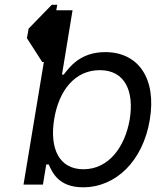

<svg xmlns="http://www.w3.org/2000/svg" viewBox="-20 -770 671 801"><path d="M196 -750 99.4 -650.6 92.3 -610.8 156.2 -511.4H163L78.1 0H159.1L172.9 -83.8H183.2C197.4 -54 221.6 11.4 326.7 11.4C463.1 11.4 576.7 -98 605.1 -271.3C633.5 -443.2 556.8 -552.6 419 -552.6C312.5 -552.6 268.5 -487.2 245.7 -458.8H238.6L282.7 -727.3H214.8L218.8 -750ZM206 -272.7C225.9 -394.9 294 -477.3 396.3 -477.3C502.8 -477.3 539.8 -387.8 521.3 -272.7C501.4 -156.2 433.2 -63.9 328.1 -63.9C227.3 -63.9 186.1 -149.1 206 -272.7Z"/></svg>

Font: Magic Ui Pro
Style: Italic
Weight: 400
Italic angle: -9.39999°
Designer: Stefan Endress, Andreas Faust
Version: Version 1.000;FEAKit 1.0